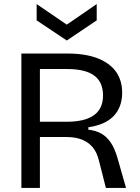

<svg xmlns="http://www.w3.org/2000/svg" viewBox="-20 -923 688 943"><path d="M85 0V-660H314Q364 -660 405.5 -652Q447 -644 479.5 -628Q512 -612 534.5 -589Q557 -566 568.5 -535.5Q580 -505 580 -467Q580 -433 569.5 -404Q559 -375 538 -353Q517 -331 486 -317.5Q455 -304 414 -298V-286Q451 -282 477.5 -267Q504 -252 523.5 -223.5Q543 -195 557 -147L599 0H500L466 -134Q456 -175 435 -200Q414 -225 382 -237.5Q350 -250 307 -250H176V0ZM176 -325H307Q396 -325 441 -357Q486 -389 486 -454Q486 -520 442.5 -552Q399 -584 309 -584H176ZM160 -903 308 -802 455 -903V-823L308 -724L160 -823Z"/></svg>

Font: Bricolage Grotesque 17pt
Style: Regular
Weight: 400
Version: Version 1.001;gftools[0.9.33.dev8+g029e19f]